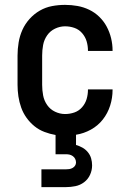

<svg xmlns="http://www.w3.org/2000/svg" viewBox="-20 -548 540 788"><path d="M150 220V147H250Q257 147 264 146Q271 145 277.5 141.5Q284 138 288 132Q292 126 292 119Q292 111 288.5 104Q285 97 278.5 92.5Q272 88 265 86.5Q258 85 250 85H208V6Q185 2 162.5 -6.5Q140 -15 121.5 -30Q103 -45 89 -64.5Q75 -84 67 -106.5Q59 -129 55.5 -152.5Q52 -176 52 -200V-320Q52 -347 56.5 -374Q61 -401 72 -425.5Q83 -450 101.5 -470.5Q120 -491 143.5 -504.5Q167 -518 193.5 -523Q220 -528 247 -528Q273 -528 298 -523.5Q323 -519 346 -508Q369 -497 387.5 -479Q406 -461 418 -438.5Q430 -416 436 -391Q442 -366 442 -341V-339H341V-340Q341 -360 335.5 -378.5Q330 -397 317 -412Q304 -427 285.5 -433.5Q267 -440 247 -440Q226 -440 206 -430.5Q186 -421 173.5 -403Q161 -385 157 -363.5Q153 -342 153 -320V-200Q153 -178 157 -156.5Q161 -135 173.5 -117Q186 -99 206 -89.5Q226 -80 247 -80Q267 -80 285.5 -86.5Q304 -93 317 -108Q330 -123 335.5 -141.5Q341 -160 341 -180V-181H442V-179Q442 -146 432 -114.5Q422 -83 402 -57.5Q382 -32 353 -16Q324 0 292 5V47Q306 51 318.5 58Q331 65 340.5 76.5Q350 88 354 102Q358 116 358 131Q358 151 349.5 169.5Q341 188 325 200Q309 212 289.5 216Q270 220 250 220Z"/></svg>

Font: Iosevka Curly Semibold
Style: Regular
Weight: 600
Monospace: yes
Designer: Belleve Invis
Foundry: Belleve Invis
Version: Version 22.1.2; ttfautohint (v1.8.4)